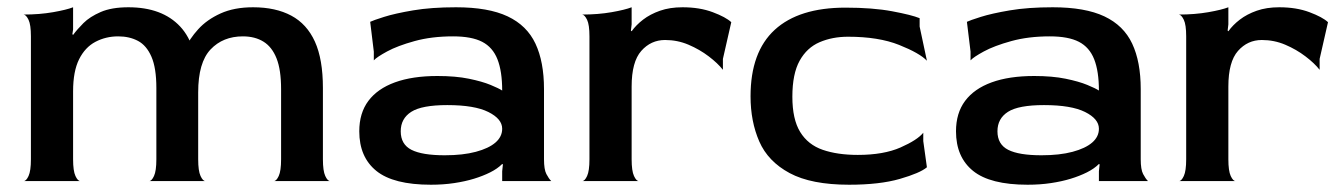

<svg xmlns="http://www.w3.org/2000/svg" viewBox="-20 -498 3692 528"><path d="M45 0Q52 0 58.5 -14Q65 -28 65 -60V-398Q65 -430 58.5 -443.5Q52 -457 45 -458Q89 -458 126 -464.5Q163 -471 181 -478V-417L179 -404L181 -402Q192 -417 209.5 -434.5Q227 -452 257 -465Q287 -478 333 -478Q426 -478 475.5 -425Q525 -372 525 -259V-60Q525 -28 531.5 -14Q538 0 545 0H390Q397 0 403.5 -14Q410 -28 410 -60V-256Q410 -311 396.5 -342Q383 -373 359.5 -385.5Q336 -398 305 -398Q271 -398 242.5 -383Q214 -368 197.5 -335Q181 -302 181 -247V-60Q181 -28 187.5 -14Q194 0 201 0ZM733 0Q740 0 746.5 -14Q753 -28 753 -60V-253Q753 -306 740.5 -337.5Q728 -369 704.5 -383.5Q681 -398 648 -398Q593 -398 559 -362Q525 -326 525 -244L473 -311Q475 -334 488 -362.5Q501 -391 525 -417.5Q549 -444 586.5 -461Q624 -478 676 -478Q738 -478 781 -455Q824 -432 846 -383.5Q868 -335 868 -256V-60Q868 -28 874.5 -14Q881 0 888 0Z M1165 10Q1062 10 1015 -28Q968 -66 968 -137Q968 -187 993 -220.5Q1018 -254 1066 -271.5Q1114 -289 1183 -289Q1233 -289 1269.5 -281.5Q1306 -274 1329 -264.5Q1352 -255 1361 -249Q1361 -302 1348 -335Q1335 -368 1306 -383Q1277 -398 1226 -398Q1167 -398 1120 -385Q1073 -372 1044.5 -356.5Q1016 -341 1008 -332V-356L998 -438Q1006 -442 1036 -451.5Q1066 -461 1116 -469.5Q1166 -478 1234 -478Q1323 -478 1376 -453Q1429 -428 1452.5 -378Q1476 -328 1476 -253V-60Q1476 -32 1482.5 -19.5Q1489 -7 1496 0H1361V-27L1363 -46L1361 -47Q1348 -34 1328 -24Q1308 -14 1283.5 -6.5Q1259 1 1229 5.5Q1199 10 1165 10ZM1203 -71Q1253 -71 1288.5 -80.5Q1324 -90 1342.5 -106Q1361 -122 1361 -144Q1361 -171 1323 -190Q1285 -209 1210 -209Q1140 -209 1111 -190.5Q1082 -172 1082 -137Q1082 -101 1111.5 -86Q1141 -71 1203 -71Z M1581 0Q1588 0 1594.5 -14Q1601 -28 1601 -60V-398Q1601 -430 1594.5 -443.5Q1588 -457 1581 -458Q1625 -458 1662 -464.5Q1699 -471 1717 -478V-431L1715 -414L1717 -412Q1729 -429 1748.5 -444Q1768 -459 1795 -468.5Q1822 -478 1857 -478Q1904 -478 1940 -464.5Q1976 -451 1991 -437L1968 -336V-306Q1954 -324 1929 -343Q1904 -362 1873.5 -375Q1843 -388 1809 -388Q1770 -388 1743.5 -358Q1717 -328 1717 -260V-60Q1717 -28 1723.5 -14Q1730 0 1737 0Z M2315 10Q2211 10 2151.5 -22Q2092 -54 2068 -109Q2044 -164 2044 -233Q2044 -355 2110.5 -416Q2177 -477 2305 -477Q2380 -477 2433.5 -467Q2487 -457 2509 -448V-425L2529 -331Q2509 -352 2452.5 -374.5Q2396 -397 2312 -397Q2269 -397 2234 -382Q2199 -367 2179 -331Q2159 -295 2159 -232Q2159 -170 2180.5 -135Q2202 -100 2242.5 -86Q2283 -72 2339 -72Q2410 -72 2456.5 -92.5Q2503 -113 2519 -133V-110L2529 -38Q2510 -22 2454.5 -6Q2399 10 2315 10Z M2806 10Q2703 10 2656 -28Q2609 -66 2609 -137Q2609 -187 2634 -220.5Q2659 -254 2707 -271.5Q2755 -289 2824 -289Q2874 -289 2910.5 -281.5Q2947 -274 2970 -264.5Q2993 -255 3002 -249Q3002 -302 2989 -335Q2976 -368 2947 -383Q2918 -398 2867 -398Q2808 -398 2761 -385Q2714 -372 2685.5 -356.5Q2657 -341 2649 -332V-356L2639 -438Q2647 -442 2677 -451.5Q2707 -461 2757 -469.5Q2807 -478 2875 -478Q2964 -478 3017 -453Q3070 -428 3093.5 -378Q3117 -328 3117 -253V-60Q3117 -32 3123.5 -19.5Q3130 -7 3137 0H3002V-27L3004 -46L3002 -47Q2989 -34 2969 -24Q2949 -14 2924.5 -6.5Q2900 1 2870 5.5Q2840 10 2806 10ZM2844 -71Q2894 -71 2929.5 -80.5Q2965 -90 2983.5 -106Q3002 -122 3002 -144Q3002 -171 2964 -190Q2926 -209 2851 -209Q2781 -209 2752 -190.5Q2723 -172 2723 -137Q2723 -101 2752.5 -86Q2782 -71 2844 -71Z M3222 0Q3229 0 3235.5 -14Q3242 -28 3242 -60V-398Q3242 -430 3235.5 -443.5Q3229 -457 3222 -458Q3266 -458 3303 -464.5Q3340 -471 3358 -478V-431L3356 -414L3358 -412Q3370 -429 3389.5 -444Q3409 -459 3436 -468.5Q3463 -478 3498 -478Q3545 -478 3581 -464.5Q3617 -451 3632 -437L3609 -336V-306Q3595 -324 3570 -343Q3545 -362 3514.5 -375Q3484 -388 3450 -388Q3411 -388 3384.5 -358Q3358 -328 3358 -260V-60Q3358 -28 3364.5 -14Q3371 0 3378 0Z"/></svg>

Font: Red Rose Medium
Style: Regular
Weight: 500
Designer: Jaikishan Patel
Version: Version 2.000